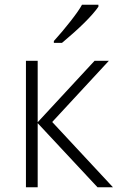

<svg xmlns="http://www.w3.org/2000/svg" viewBox="-20 -786 499 806"><path d="M138.2 0H88.9V-530.8H138.2V-272.9L377 -530.8H437L199.2 -273.9L454.1 0H389.2L138.2 -269ZM206.1 -606V-613.8Q241.2 -652.3 276.4 -697.3Q311.5 -742.2 324.2 -766.1H393.1V-757.8Q353.5 -700.7 240.2 -606Z"/></svg>

Font: OpenSans-Light
Style: Regular
Weight: 300
Foundry: Ascender Corporation
Version: Version 1.10